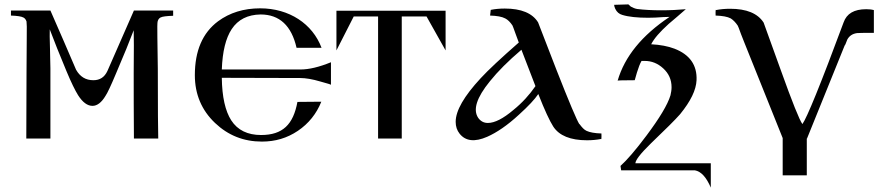

<svg xmlns="http://www.w3.org/2000/svg" viewBox="-20 -632 4012 876"><path d="M770 -560C770 -576 770 -584 770 -584H591L470 -308C457 -280 436 -266 406 -266C371 -266 345 -282 327 -314C289 -403 250 -493 210 -584H30V-561C59 -560 78 -557 87 -552C93 -549 98 -543 101 -534C102 -529 103 -503 102 -455C101 -352 101 -300 101 -300C100 -117 100 -17 100 0H210V-320C210 -335 209 -366 208 -413C207 -454 206 -483 207 -498C227 -445 252 -382 283 -308C305 -255 323 -219 336 -198C357 -165 379 -149 402 -149C423 -149 443 -164 461 -194C470 -207 486 -241 509 -296C545 -380 572 -446 590 -494C591 -468 591 -403 590 -298C590 -213 590 -113 591 0H702C701 -31 700 -137 700 -318C700 -333 699 -381 698 -462C697 -505 698 -529 699 -533C701 -542 705 -548 712 -552C721 -557 741 -559 770 -560Z M1490 -348C1436 -326 1390 -315 1351 -315H992C995 -397 1010 -458 1037 -499C1066 -543 1110 -565 1169 -566C1255 -566 1310 -515 1333 -414H1447C1406 -523 1300 -594 1167 -594C1092 -594 1028 -574 975 -535C904 -482 869 -400 869 -289C869 -202 900 -129 961 -71C1021 -14 1092 14 1175 14C1236 14 1290 -2 1339 -35C1388 -68 1424 -113 1446 -168L1337 -167C1318 -64 1270 -16 1171 -16C1110 -16 1064 -38 1035 -83C1008 -125 993 -190 992 -277L1350 -276C1374 -276 1405 -271 1442 -260C1475 -251 1491 -246 1490 -245Z M2013 -583H1515V-402L1594 -557H1705V0H1813V-557H1926L2013 -402Z M2724 -23C2693 -24 2671 -28 2656 -35C2645 -40 2635 -51 2624 -66H2623C2612 -83 2577 -165 2519 -313L2435 -530C2409 -572 2358 -593 2283 -593C2260 -593 2239 -591 2219 -587L2216 -561C2247 -560 2270 -556 2285 -548C2297 -542 2308 -531 2318 -516C2319 -515 2324 -501 2333 -476C2342 -451 2347 -438 2347 -438C2266 -367 2208 -313 2173 -275C2097 -193 2059 -127 2059 -76C2059 -55 2065 -37 2077 -22C2104 12 2146 17 2203 -8C2246 -27 2295 -60 2348 -109C2391 -148 2420 -179 2436 -203C2465 -129 2488 -80 2504 -55C2531 -13 2583 8 2658 8C2681 8 2702 6 2723 2C2723 9 2725 -3 2724 -23ZM2423 -239C2396 -200 2363 -163 2322 -130C2276 -91 2237 -71 2206 -71C2187 -71 2173 -79 2162 -94C2137 -131 2154 -186 2215 -261C2251 -306 2299 -354 2359 -405Z M3223 113H2879C2879 99 2902 69 2949 23C3016 -41 3061 -86 3083 -111C3131 -170 3156 -221 3158 -266C3161 -335 3127 -383 3057 -410C3028 -421 2992 -428 2951 -430C2964 -456 2991 -487 3031 -523C3057 -545 3083 -567 3109 -590C3074 -587 3037 -585 2998 -585C2956 -585 2919 -587 2887 -591C2876 -593 2867 -597 2858 -602L2848 -611V-612L2782 -610C2782 -605 2784 -599 2787 -592C2794 -577 2805 -568 2819 -564C2848 -555 2888 -551 2937 -551C2957 -551 2980 -552 3005 -554C3025 -555 3035 -555 3035 -555C2909 -471 2830 -374 2798 -264C2797 -265 2823 -266 2876 -266C2876 -266 2879 -278 2886 -301C2893 -324 2900 -342 2907 -354H2922C2953 -354 2981 -343 3006 -320C3031 -297 3044 -269 3044 -234C3044 -222 3042 -210 3039 -197C3026 -154 2989 -93 2930 -14C2880 53 2840 99 2811 125L2814 145H3150C3179 150 3203 177 3223 224Z M3967 -586C3956 -589 3945 -590 3932 -590C3877 -590 3843 -570 3829 -530C3724 -247 3661 -93 3641 -66C3628 -83 3595 -165 3542 -313L3464 -529C3437 -571 3386 -592 3311 -592C3288 -592 3267 -590 3246 -586C3246 -593 3244 -581 3245 -561C3276 -560 3299 -556 3314 -548C3325 -541 3336 -530 3346 -515C3347 -514 3352 -501 3361 -476C3371 -451 3376 -438 3376 -438L3551 -2V168H3661V0H3662L3834 -425C3835 -424 3839 -433 3846 -452C3855 -468 3869 -478 3890 -481C3895 -482 3921 -482 3967 -482Z"/></svg>

Font: GFS Nicefore
Style: Regular
Weight: 400
Designer: George Matthiopoulos
Foundry: George Matthiopoulos
Version: Version 1.0